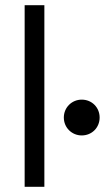

<svg xmlns="http://www.w3.org/2000/svg" viewBox="-20 -720 404 740"><path d="M151 -700H75V0H151ZM226 -267C226 -228 257 -198 295 -198C334 -198 364 -228 364 -267C364 -306 334 -336 295 -336C257 -336 226 -306 226 -267Z"/></svg>

Font: Space Text
Style: Regular
Weight: 400
Designer: Florian Karsten (Space Text), Colophon Foundry (Space Mono)
Foundry: Florian Karsten
Version: Version 1.003;PS 001.003;hotconv 1.0.88;makeotf.lib2.5.64775